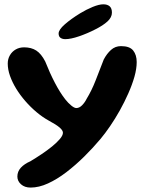

<svg xmlns="http://www.w3.org/2000/svg" viewBox="-20 -648 665 868"><path d="M118.5 200Q91.5 200 75 185.2Q58.5 170.5 58.5 150Q58.5 127.5 74.2 110.2Q90 93 117.5 81Q142.5 66 168.2 48.8Q194 31.5 215.8 13.8Q237.5 -4 251 -20Q264.5 -36 264.5 -48Q264.5 -58.5 249.5 -71.5Q234.5 -84.5 200 -103Q172 -118.5 145 -141.2Q118 -164 94.5 -191Q71 -218 53.2 -247Q35.5 -276 25.2 -305Q15 -334 15 -360.5Q15 -381.5 24.8 -398.2Q34.5 -415 51.2 -424.5Q68 -434 89 -434Q121.5 -434 144 -419.5Q166.5 -405 184.5 -370Q205 -318 228.2 -273.5Q251.5 -229 275 -199Q288 -182.5 302 -171Q316 -159.5 325 -159.5Q339 -159.5 351.5 -172.5Q364 -185.5 371.5 -201Q395 -239.5 413 -286.2Q431 -333 449 -379Q463 -405.5 482 -422.5Q501 -439.5 527 -439.5Q566.5 -439.5 582.2 -419.5Q598 -399.5 598 -367.5Q598 -337.5 587.8 -301.2Q577.5 -265 560.2 -226Q543 -187 521.8 -149Q500.5 -111 477.8 -77.8Q455 -44.5 434.5 -20Q400.5 20.5 360.8 59.8Q321 99 279.5 130.8Q238 162.5 197 181.2Q156 200 118.5 200ZM275 -471Q262 -471 253.5 -477Q245 -483 245 -496.5Q245 -513.5 273 -538Q301 -562.5 342.5 -588Q370.5 -605 399.2 -616.8Q428 -628.5 447 -628.5Q465.5 -628.5 475.8 -619.5Q486 -610.5 486 -591Q486 -569.5 465.8 -551Q445.5 -532.5 410.5 -515Q375.5 -497 337.8 -484Q300 -471 275 -471Z"/></svg>

Font: Gluten Medium
Style: Regular
Weight: 500
Designer: Tyler Finck
Foundry: Etcetera Type Company
Version: Version 1.300